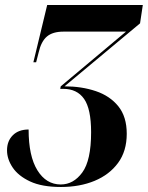

<svg xmlns="http://www.w3.org/2000/svg" viewBox="-20 -734 589 765"><path d="M223 11Q147 11 100 -11Q53 -33 30.5 -66.5Q8 -100 8 -135Q8 -172 31 -195Q54 -218 94 -218Q94 -112 129 -55.5Q164 1 222 1Q273 1 308 -47Q343 -95 343 -207Q343 -300 315 -340Q287 -380 232 -380H220L222 -390L482 -608H233Q190 -608 167 -588.5Q144 -569 134 -525L124 -486H113L168 -714H549L538 -641L237 -390Q305 -390 361.5 -371Q418 -352 451.5 -310.5Q485 -269 485 -201Q485 -132 450.5 -85Q416 -38 357 -13.5Q298 11 223 11Z"/></svg>

Font: Noto Serif Display ExtraCondensed ExtraBold
Style: Italic
Weight: 800
Width: 2
Italic angle: -12°
Designer: Monotype Design Team
Foundry: Monotype Imaging Inc.
Version: Version 2.009